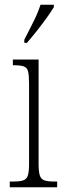

<svg xmlns="http://www.w3.org/2000/svg" viewBox="-20 -786 268 806"><path d="M21 0V-24H36Q64 -24 78 -29Q92 -34 97 -49.5Q102 -65 102 -99V-434Q102 -469 98 -485.5Q94 -502 80.5 -507Q67 -512 41 -512H34V-536H142V-100Q142 -66 147 -50Q152 -34 166 -29Q180 -24 207 -24H220V0ZM82 -619Q104 -662 121.5 -697Q139 -732 150 -766H206V-756Q196 -739 177 -712.5Q158 -686 135.5 -657.5Q113 -629 93 -606H82Z"/></svg>

Font: Noto Serif ExtraCondensed ExtraLight
Style: Regular
Weight: 200
Width: 2
Designer: Monotype Design Team
Foundry: Monotype Imaging Inc.
Version: Version 2.015